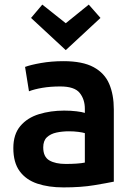

<svg xmlns="http://www.w3.org/2000/svg" viewBox="-20 -804 583 835"><path d="M256 11Q191 11 142 -5.5Q93 -22 65.5 -59.5Q38 -97 38 -160Q38 -220 68.5 -256Q99 -292 149.5 -307.5Q200 -323 259 -323Q288 -323 312.5 -320Q337 -317 349 -313V-331Q349 -372 326.5 -400Q304 -428 242 -428Q199 -428 164 -422Q129 -416 106 -407L89 -513Q113 -522 158.5 -530Q204 -538 256 -538Q339 -538 387 -512Q435 -486 455 -439Q475 -392 475 -328V-14Q446 -8 389.5 1.5Q333 11 256 11ZM266 -91Q291 -91 313 -92.5Q335 -94 349 -97V-225Q340 -228 320.5 -230.5Q301 -233 280 -233Q251 -233 225.5 -227.5Q200 -222 184 -207Q168 -192 168 -163Q168 -122 194.5 -106.5Q221 -91 266 -91ZM266 -586 115 -726 164 -784 266 -703 366 -784 417 -726Z"/></svg>

Font: Ubuntu Sans
Style: Bold
Weight: 700
Designer: Dalton Maag Ltd
Foundry: Dalton Maag Ltd
Version: Version 1.006; ttfautohint (v1.8.4.7-5d5b)